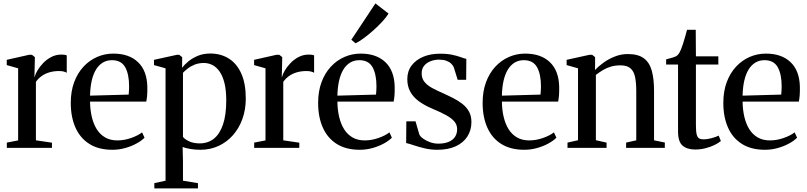

<svg xmlns="http://www.w3.org/2000/svg" viewBox="-20 -844 4608 1096"><path d="M19 0V-30L83.5 -42.5V-454L18.5 -472.5V-502.5L145 -531H162.5L179 -518L178.5 -488.5L176.5 -402.5L178.5 -407Q182 -421.5 194.2 -442.2Q206.5 -463 226.2 -483.8Q246 -504.5 272.5 -518.5Q299 -532.5 331 -532.5Q342.5 -532.5 349.5 -531.2Q356.5 -530 361 -528V-428.5Q356 -432 345.2 -435.2Q334.5 -438.5 318 -438.5Q287.5 -438.5 262.5 -431.2Q237.5 -424 218.2 -410.2Q199 -396.5 185 -377V-43L276.5 -29.5V0Z M622 11Q543.5 11 490.8 -22Q438 -55 411 -115.2Q384 -175.5 384 -256.5Q384 -322.5 403.2 -374.5Q422.5 -426.5 456.2 -463Q490 -499.5 534 -518.8Q578 -538 627 -538Q716.5 -538 767.8 -489.2Q819 -440.5 821 -348.5Q821.5 -318 819.8 -298Q818 -278 815 -264H494Q494.5 -217.5 504 -177Q513.5 -136.5 532.2 -106.5Q551 -76.5 580.2 -59.5Q609.5 -42.5 650 -42.5Q689.5 -42.5 729 -56.5Q768.5 -70.5 791 -88.5L805 -58Q788 -40.5 759.2 -24.8Q730.5 -9 694.8 1Q659 11 622 11ZM494 -298 714.5 -304Q716 -315.5 716.2 -327.5Q716.5 -339.5 717 -350.5Q717 -420.5 694.5 -460.5Q672 -500.5 619 -500.5Q590 -500.5 567 -486.8Q544 -473 528 -446.8Q512 -420.5 503.5 -383Q495 -345.5 494 -298Z M861 231.5V201.5L925 187.5V-454L859 -472.5V-502.5L989 -531H1003.5L1020 -517.5L1019.5 -457Q1030.5 -472.5 1052.8 -491.5Q1075 -510.5 1107.2 -524.5Q1139.5 -538.5 1180 -538.5Q1240.5 -538.5 1286.2 -509.8Q1332 -481 1357.5 -424Q1383 -367 1383 -281.5Q1383 -218.5 1363.8 -165Q1344.5 -111.5 1309.5 -72Q1274.5 -32.5 1227.2 -10.8Q1180 11 1123.5 11Q1093 11 1064.8 6Q1036.5 1 1022.5 -5L1024.5 77.5V187.5L1110 201.5V231.5ZM1119.5 -25.5Q1167 -25.5 1200.8 -52.2Q1234.5 -79 1253 -133.5Q1271.5 -188 1271.5 -270.5Q1271.5 -327.5 1261.8 -368Q1252 -408.5 1234.2 -434.5Q1216.5 -460.5 1193.2 -472.5Q1170 -484.5 1143.5 -484.5Q1114.5 -484.5 1091 -475Q1067.5 -465.5 1050.8 -452.2Q1034 -439 1024.5 -428.5V-63Q1033 -50 1058.5 -37.8Q1084 -25.5 1119.5 -25.5Z M1431 0V-30L1495.5 -42.5V-454L1430.5 -472.5V-502.5L1557 -531H1574.5L1591 -518L1590.5 -488.5L1588.5 -402.5L1590.5 -407Q1594 -421.5 1606.2 -442.2Q1618.5 -463 1638.2 -483.8Q1658 -504.5 1684.5 -518.5Q1711 -532.5 1743 -532.5Q1754.5 -532.5 1761.5 -531.2Q1768.5 -530 1773 -528V-428.5Q1768 -432 1757.2 -435.2Q1746.5 -438.5 1730 -438.5Q1699.5 -438.5 1674.5 -431.2Q1649.5 -424 1630.2 -410.2Q1611 -396.5 1597 -377V-43L1688.5 -29.5V0Z M2034 11Q1955.5 11 1902.8 -22Q1850 -55 1823 -115.2Q1796 -175.5 1796 -256.5Q1796 -322.5 1815.2 -374.5Q1834.5 -426.5 1868.2 -463Q1902 -499.5 1946 -518.8Q1990 -538 2039 -538Q2128.5 -538 2179.8 -489.2Q2231 -440.5 2233 -348.5Q2233.5 -318 2231.8 -298Q2230 -278 2227 -264H1906Q1906.5 -217.5 1916 -177Q1925.5 -136.5 1944.2 -106.5Q1963 -76.5 1992.2 -59.5Q2021.5 -42.5 2062 -42.5Q2101.5 -42.5 2141 -56.5Q2180.5 -70.5 2203 -88.5L2217 -58Q2200 -40.5 2171.2 -24.8Q2142.5 -9 2106.8 1Q2071 11 2034 11ZM1906 -298 2126.5 -304Q2128 -315.5 2128.2 -327.5Q2128.5 -339.5 2129 -350.5Q2129 -420.5 2106.5 -460.5Q2084 -500.5 2031 -500.5Q2002 -500.5 1979 -486.8Q1956 -473 1940 -446.8Q1924 -420.5 1915.5 -383Q1907 -345.5 1906 -298ZM2009.5 -597 1985.5 -617 2123 -824.5 2198 -766.5Q2185.5 -746 2162.8 -721.2Q2140 -696.5 2112.8 -672Q2085.5 -647.5 2058.5 -627.5Q2031.5 -607.5 2010.5 -597Z M2476.5 11Q2438.5 11 2404 2.8Q2369.5 -5.5 2342 -14.8Q2314.5 -24 2298.5 -27.5L2299.5 -151.5H2352L2373.5 -77Q2378.5 -65 2395.2 -52.8Q2412 -40.5 2435.2 -32.2Q2458.5 -24 2481.5 -24Q2516 -24 2540 -33.8Q2564 -43.5 2576.8 -62Q2589.5 -80.5 2589.5 -106.5Q2589.5 -132 2573.2 -151Q2557 -170 2525.8 -187Q2494.5 -204 2448 -223.5Q2403 -242.5 2371 -266Q2339 -289.5 2322 -320.5Q2305 -351.5 2305 -392Q2305 -437.5 2329.5 -470Q2354 -502.5 2396 -520Q2438 -537.5 2491 -537.5Q2533 -537.5 2561.8 -531.2Q2590.5 -525 2610 -517.8Q2629.5 -510.5 2642 -508L2641 -388.5H2592.5L2570.5 -459.5Q2565.5 -471.5 2554.8 -481.5Q2544 -491.5 2527 -497.5Q2510 -503.5 2486.5 -503.5Q2461.5 -503.5 2438.8 -495Q2416 -486.5 2401.5 -469.2Q2387 -452 2387 -425Q2387 -396 2403.5 -376Q2420 -356 2447.2 -341.5Q2474.5 -327 2506 -313Q2537.5 -299 2567 -284Q2596.5 -269 2620 -250.5Q2643.5 -232 2657.2 -207Q2671 -182 2671 -147.5Q2671 -101 2648.2 -65.2Q2625.5 -29.5 2582 -9.2Q2538.5 11 2476.5 11Z M2973 11Q2894.5 11 2841.8 -22Q2789 -55 2762 -115.2Q2735 -175.5 2735 -256.5Q2735 -322.5 2754.2 -374.5Q2773.5 -426.5 2807.2 -463Q2841 -499.5 2885 -518.8Q2929 -538 2978 -538Q3067.5 -538 3118.8 -489.2Q3170 -440.5 3172 -348.5Q3172.5 -318 3170.8 -298Q3169 -278 3166 -264H2845Q2845.5 -217.5 2855 -177Q2864.5 -136.5 2883.2 -106.5Q2902 -76.5 2931.2 -59.5Q2960.5 -42.5 3001 -42.5Q3040.5 -42.5 3080 -56.5Q3119.5 -70.5 3142 -88.5L3156 -58Q3139 -40.5 3110.2 -24.8Q3081.5 -9 3045.8 1Q3010 11 2973 11ZM2845 -298 3065.5 -304Q3067 -315.5 3067.2 -327.5Q3067.5 -339.5 3068 -350.5Q3068 -420.5 3045.5 -460.5Q3023 -500.5 2970 -500.5Q2941 -500.5 2918 -486.8Q2895 -473 2879 -446.8Q2863 -420.5 2854.5 -383Q2846 -345.5 2845 -298Z M3279.5 -43.5V-454L3214.5 -472.5V-502.5L3344 -531H3360.5L3377 -518V-477.5L3376.5 -444Q3395.5 -465 3424.5 -486Q3453.5 -507 3489.2 -521.2Q3525 -535.5 3563.5 -535.5Q3622.5 -535.5 3655 -511.5Q3687.5 -487.5 3700.5 -440.8Q3713.5 -394 3713.5 -326V-43L3775 -30.5V0H3554V-30L3612 -43V-324.5Q3612 -371.5 3605.2 -404.2Q3598.5 -437 3579 -454Q3559.5 -471 3521.5 -471Q3492.5 -471 3468 -464Q3443.5 -457 3422.2 -444.2Q3401 -431.5 3381.5 -416.5V-43.5L3442.5 -30V0H3219.5V-30Z M3948 9.5Q3902 9.5 3876.2 -12.8Q3850.5 -35 3850.5 -94V-475.5H3782.5V-505Q3790 -507.5 3801 -510.2Q3812 -513 3822.5 -516.2Q3833 -519.5 3838.5 -522.5Q3845.5 -526.5 3850.5 -532.2Q3855.5 -538 3859.8 -545.8Q3864 -553.5 3867.5 -562.5Q3872.5 -574 3878.8 -593.8Q3885 -613.5 3891.2 -635.2Q3897.5 -657 3902 -674H3951.5L3952.5 -522.5H4080.5V-475.5H3952.5V-130.5Q3952.5 -94.5 3956.8 -77Q3961 -59.5 3970.8 -54Q3980.5 -48.5 3997 -48.5Q4016.5 -48.5 4042.5 -55.5Q4068.5 -62.5 4082.5 -70L4095 -39Q4081.5 -27.5 4058.5 -16.2Q4035.5 -5 4007.2 2.2Q3979 9.5 3948 9.5Z M4347 11Q4268.5 11 4215.8 -22Q4163 -55 4136 -115.2Q4109 -175.5 4109 -256.5Q4109 -322.5 4128.2 -374.5Q4147.5 -426.5 4181.2 -463Q4215 -499.5 4259 -518.8Q4303 -538 4352 -538Q4441.5 -538 4492.8 -489.2Q4544 -440.5 4546 -348.5Q4546.5 -318 4544.8 -298Q4543 -278 4540 -264H4219Q4219.5 -217.5 4229 -177Q4238.5 -136.5 4257.2 -106.5Q4276 -76.5 4305.2 -59.5Q4334.5 -42.5 4375 -42.5Q4414.5 -42.5 4454 -56.5Q4493.5 -70.5 4516 -88.5L4530 -58Q4513 -40.5 4484.2 -24.8Q4455.5 -9 4419.8 1Q4384 11 4347 11ZM4219 -298 4439.5 -304Q4441 -315.5 4441.2 -327.5Q4441.5 -339.5 4442 -350.5Q4442 -420.5 4419.5 -460.5Q4397 -500.5 4344 -500.5Q4315 -500.5 4292 -486.8Q4269 -473 4253 -446.8Q4237 -420.5 4228.5 -383Q4220 -345.5 4219 -298Z"/></svg>

Font: Merriweather 96pt
Style: Regular
Weight: 400
Version: Version 2.100